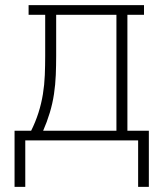

<svg xmlns="http://www.w3.org/2000/svg" viewBox="-20 -550 640 752"><path d="M79 182H37V-38H102Q119 -72 130.5 -108Q142 -144 148 -181Q154 -218 155.5 -256Q157 -294 157 -331V-492H92V-530H544V-492H479V-38H563V182H521V0H79ZM436 -38V-492H200V-331Q200 -294 198.5 -256.5Q197 -219 191.5 -182Q186 -145 175 -108.5Q164 -72 149 -38Z"/></svg>

Font: Iosevka Slab XLtEx
Style: Regular
Weight: 200
Width: 7
Monospace: yes
Designer: Belleve Invis
Foundry: Belleve Invis
Version: Version 11.1.0; ttfautohint (v1.8.3)